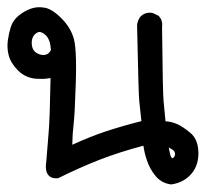

<svg xmlns="http://www.w3.org/2000/svg" viewBox="-28 -313 555 518"><path d="M122.1 168Q110.8 168 104 161.1Q95.7 153.3 95.7 136.2Q95.7 131.3 96.7 125L103.5 41Q106.4 6.3 108.4 -102.5Q95.7 -100.1 85.4 -100.1Q75.2 -100.1 68.8 -100.6Q40.5 -103 20.5 -123Q1 -142.6 -4.4 -163.6Q-7.8 -176.3 -7.8 -189.5Q-7.8 -197.3 -6.8 -204.6Q-3.9 -224.6 1 -239.7Q6.8 -258.3 22.5 -271Q51.3 -293.5 77.6 -293.5Q85.4 -293.5 93.8 -292Q115.2 -287.6 141.4 -259.8Q167.5 -231.9 173.3 -198.7Q177.2 -176.3 177.2 -130.9Q177.2 -110.4 176.3 -85.4Q173.8 -4.4 170.7 21.2Q167.5 46.9 167 77.6Q214.8 55.7 257.3 41.5Q301.8 26.9 353.5 13.7Q349.6 -22.9 347.7 -40.5Q345.7 -58.1 341.8 -245.6Q343.3 -257.8 350.6 -268.1Q361.8 -278.8 375.5 -278.8Q382.3 -278.8 385.3 -277.3L400.4 -270Q406.2 -263.2 408 -257.1Q409.7 -251 409.7 -246.8Q409.7 -242.7 409.2 -239.7Q411.1 -59.6 413.3 -40.3Q415.5 -21 418.5 14.2Q434.6 15.1 449.7 21.7Q464.8 28.3 484.9 44.9Q507.3 63 507.3 100.6Q507.3 137.2 484.4 160.2Q463.9 180.7 433.6 184.6Q407.2 181.2 391.1 161.1Q376 142.6 368.2 119.1Q361.8 100.6 358.9 80.1Q295.9 96.7 242.2 117.4Q188.5 138.2 128.4 168Q124.5 168 122.1 168ZM437.5 114.3Q444.3 109.4 444.3 103Q444.3 97.2 440.4 93.3Q436.5 89.4 427.2 85Q431.2 106.4 433.6 110.8Q434.6 111.8 435.5 112.3ZM96.2 -217.3Q89.8 -223.1 85.7 -224.9Q81.5 -226.6 79.6 -226.6Q77.6 -226.6 76.2 -226.6Q66.9 -223.6 61.5 -214.4Q57.6 -207 57.6 -197.8Q57.6 -178.2 70.3 -170.4Q79.6 -164.6 88.9 -164.6Q98.1 -164.6 104 -170.4Q106.9 -173.3 109.4 -177.7Q107.9 -205.1 96.2 -217.3Z"/></svg>

Font: Bakudai
Style: Bold
Weight: 700
Version: Version 1.48